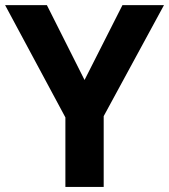

<svg xmlns="http://www.w3.org/2000/svg" viewBox="-20 -734 664 754"><path d="M312 -419.9 460.9 -713.9H624L387.2 -277.8V0H236.8V-272.9L0 -713.9H164.1Z"/></svg>

Font: Sahel FD
Style: Bold-FD
Weight: 700
Foundry: Saber Rastikerdar (saber.rastikerdar@gmail.com)
Version: Version 3.3.0